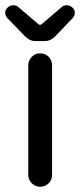

<svg xmlns="http://www.w3.org/2000/svg" viewBox="-32 -737 306 734"><path d="M103 -580Q81 -580 63 -599L-4 -668Q-7 -672 -9.5 -676.5Q-12 -681 -12 -687Q-13 -698 -3.5 -707.5Q6 -717 19 -717Q30 -717 37 -711L113 -646Q121 -638 129 -646L205 -711Q212 -717 224 -717Q236 -717 245.5 -707.5Q255 -698 254 -687Q254 -681 251.5 -676.5Q249 -672 246 -668L180 -599Q161 -580 140 -580ZM121 -23Q103 -23 89.5 -36.5Q76 -50 76 -68V-487Q76 -505 89 -519Q102 -533 121 -533Q141 -533 154 -520Q167 -507 167 -487V-68Q167 -49 153.5 -36Q140 -23 121 -23Z"/></svg>

Font: Huninn
Style: Regular
Weight: 400
Designer: justfont
Foundry: justfont
Version: Version 1.003